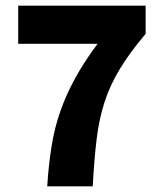

<svg xmlns="http://www.w3.org/2000/svg" viewBox="-20 -655 574 675"><path d="M146 0Q151 -77 161.5 -142Q172 -207 192.5 -265Q213 -323 244.5 -380.5Q276 -438 323 -501H44V-635H492V-536Q436 -470 401 -412Q366 -354 347 -294.5Q328 -235 319.5 -164Q311 -93 306 0Z"/></svg>

Font: Source Sans 3 ExtraBold
Style: Regular
Weight: 800
Designer: Paul D. Hunt
Foundry: Adobe
Version: Version 3.052;hotconv 1.1.0;makeotfexe 2.6.0